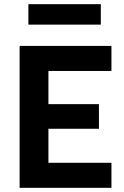

<svg xmlns="http://www.w3.org/2000/svg" viewBox="-20 -900 594 920"><path d="M212 -560H514V-680H74V0H514V-120H212V-283H454V-401H212ZM116 -880V-782H463V-880Z"/></svg>

Font: Online Auction - Bold
Style: Bold
Weight: 500
Designer: Mohamed Mostafa, the designer of Online Auction
Foundry: Kief Type Foundry
Version: ""